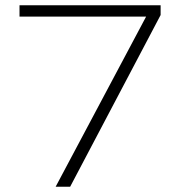

<svg xmlns="http://www.w3.org/2000/svg" viewBox="-20 -708 700 728"><path d="M191 0 534 -645H54V-688H589V-651L246 0Z"/></svg>

Font: Saira Expanded ExtraLight
Style: Regular
Weight: 250
Width: 7
Designer: Hector Gatti with collaboration of the Omnibus-Type team
Foundry: Omnibus-Type
Version: Version 1.101